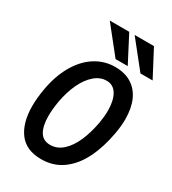

<svg xmlns="http://www.w3.org/2000/svg" viewBox="-232 -1095 1102 1230"><g transform="rotate(30 319.0 -479.5)"><path d="M52.5 -253.5Q52.5 -312 65 -383Q84 -490.5 129.8 -570Q175.5 -649.5 242.2 -692.2Q309 -735 389.5 -735Q460 -735 509.8 -704.2Q559.5 -673.5 585.5 -615.5Q611.5 -557.5 611.5 -476.5Q611.5 -426.5 601 -368.5Q581 -255.5 538.5 -169.5Q496 -83.5 429 -34.5Q362 14.5 271.5 14.5Q160.5 14.5 106.5 -57.2Q52.5 -129 52.5 -253.5ZM479 -377Q487.5 -427 487.5 -468Q487.5 -542.5 461.5 -586.8Q435.5 -631 385.5 -631Q338.5 -631 298 -596.5Q257.5 -562 228.2 -500.5Q199 -439 184.5 -359.5Q174 -296.5 174 -250Q174 -177 198.2 -135.2Q222.5 -93.5 275 -93.5Q327 -93.5 368 -130.8Q409 -168 436.8 -232Q464.5 -296 479 -377ZM209 -974.5H353L454.5 -779.5H364.5ZM393 -974.5H536L638.5 -779.5H548.5Z"/></g></svg>

Font: JuliaMono SemiBold
Style: Italic
Weight: 600
Italic angle: -9°
Monospace: yes
Designer: cormullion
Foundry: corm
Version: Version 0.056; ttfautohint (v1.8.4)